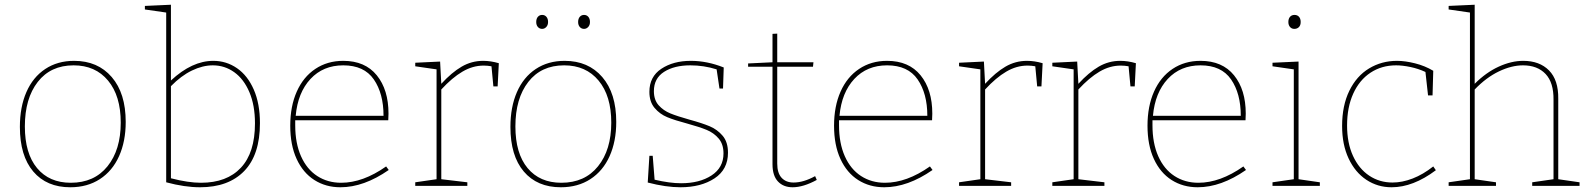

<svg xmlns="http://www.w3.org/2000/svg" viewBox="-20 -785 6716 811"><path d="M511 -270Q511 -188 483 -125.5Q455 -63 402 -28.5Q349 6 277 6Q177 6 120.5 -60.5Q64 -127 64 -249Q64 -333 91.5 -396Q119 -459 171 -493.5Q223 -528 293 -528Q393 -528 452 -459.5Q511 -391 511 -270ZM85 -251Q85 -137 136.5 -75Q188 -13 279 -13Q378 -13 434 -82.5Q490 -152 490 -267Q490 -380 436.5 -444.5Q383 -509 291 -509Q194 -509 139.5 -439Q85 -369 85 -251Z M1078 -265Q1078 -131 1011.5 -62.5Q945 6 825 6Q760 6 682 -15V-732L592 -745V-760L702 -765V-445Q791 -528 881 -528Q936 -528 981 -497Q1026 -466 1052 -406.5Q1078 -347 1078 -265ZM1057 -264Q1057 -340 1033.5 -395.5Q1010 -451 969.5 -480Q929 -509 879 -509Q836 -509 790.5 -487Q745 -465 702 -421V-32Q775 -13 829 -13Q938 -13 997.5 -76.5Q1057 -140 1057 -264Z M1622 -67Q1517 6 1418 6Q1356 6 1308 -24.5Q1260 -55 1233 -113.5Q1206 -172 1206 -254Q1206 -336 1233.5 -398Q1261 -460 1312 -494Q1363 -528 1430 -528Q1522 -528 1571.5 -467Q1621 -406 1621 -305L1620 -277H1227V-256Q1227 -180 1251.5 -125Q1276 -70 1320 -41.5Q1364 -13 1421 -13Q1513 -13 1611 -82ZM1229 -296H1600Q1600 -390 1559 -449.5Q1518 -509 1430 -509Q1345 -509 1291.5 -451.5Q1238 -394 1229 -296Z M2087 -518 2082 -420H2064L2056 -505Q2039 -508 2023 -508Q1977 -508 1933.5 -482.5Q1890 -457 1844 -407V-28L1954 -15V0H1734V-15L1824 -28V-492L1734 -505V-520L1839 -525L1844 -431Q1888 -479 1930 -503.5Q1972 -528 2021 -528Q2053 -528 2087 -518Z M2583 -270Q2583 -188 2555 -125.5Q2527 -63 2474 -28.5Q2421 6 2349 6Q2249 6 2192.5 -60.5Q2136 -127 2136 -249Q2136 -333 2163.5 -396Q2191 -459 2243 -493.5Q2295 -528 2365 -528Q2465 -528 2524 -459.5Q2583 -391 2583 -270ZM2157 -251Q2157 -137 2208.5 -75Q2260 -13 2351 -13Q2450 -13 2506 -82.5Q2562 -152 2562 -267Q2562 -380 2508.5 -444.5Q2455 -509 2363 -509Q2266 -509 2211.5 -439Q2157 -369 2157 -251ZM2245 -692Q2245 -706 2252 -714Q2259 -722 2270 -722Q2281 -722 2288 -714Q2295 -706 2295 -692Q2295 -679 2287.5 -671Q2280 -663 2270 -663Q2259 -663 2252 -671Q2245 -679 2245 -692ZM2422 -692Q2422 -706 2429 -714Q2436 -722 2447 -722Q2458 -722 2465 -714Q2472 -706 2472 -692Q2472 -679 2464.5 -671Q2457 -663 2447 -663Q2436 -663 2429 -671Q2422 -679 2422 -692Z M2891 -280Q2946 -265 2978 -251.5Q3010 -238 3032.5 -211.5Q3055 -185 3055 -140Q3055 -69 2998 -31.5Q2941 6 2854 6Q2793 6 2716 -14L2723 -127H2737L2745 -26Q2809 -11 2857 -11Q2935 -11 2985.5 -44Q3036 -77 3036 -137Q3036 -176 3015.5 -200Q2995 -224 2964.5 -236.5Q2934 -249 2883 -263Q2830 -277 2798.5 -290Q2767 -303 2745 -329Q2723 -355 2723 -397Q2723 -461 2773.5 -494.5Q2824 -528 2898 -528Q2967 -528 3037 -500L3034 -411H3019L3007 -492Q2953 -509 2896 -509Q2828 -509 2785 -481.5Q2742 -454 2742 -400Q2742 -363 2762 -340.5Q2782 -318 2811.5 -306Q2841 -294 2891 -280Z M3430 -25Q3373 6 3328 6Q3289 6 3266 -18.5Q3243 -43 3243 -91V-503H3140V-517L3243 -522V-642L3263 -643V-522H3416L3414 -503H3263V-94Q3263 -54 3281.5 -34Q3300 -14 3332 -14Q3374 -14 3423 -41Z M3919 -67Q3814 6 3715 6Q3653 6 3605 -24.5Q3557 -55 3530 -113.5Q3503 -172 3503 -254Q3503 -336 3530.5 -398Q3558 -460 3609 -494Q3660 -528 3727 -528Q3819 -528 3868.5 -467Q3918 -406 3918 -305L3917 -277H3524V-256Q3524 -180 3548.5 -125Q3573 -70 3617 -41.5Q3661 -13 3718 -13Q3810 -13 3908 -82ZM3526 -296H3897Q3897 -390 3856 -449.5Q3815 -509 3727 -509Q3642 -509 3588.5 -451.5Q3535 -394 3526 -296Z M4384 -518 4379 -420H4361L4353 -505Q4336 -508 4320 -508Q4274 -508 4230.5 -482.5Q4187 -457 4141 -407V-28L4251 -15V0H4031V-15L4121 -28V-492L4031 -505V-520L4136 -525L4141 -431Q4185 -479 4227 -503.5Q4269 -528 4318 -528Q4350 -528 4384 -518Z M4778 -518 4773 -420H4755L4747 -505Q4730 -508 4714 -508Q4668 -508 4624.5 -482.5Q4581 -457 4535 -407V-28L4645 -15V0H4425V-15L4515 -28V-492L4425 -505V-520L4530 -525L4535 -431Q4579 -479 4621 -503.5Q4663 -528 4712 -528Q4744 -528 4778 -518Z M5243 -67Q5138 6 5039 6Q4977 6 4929 -24.5Q4881 -55 4854 -113.5Q4827 -172 4827 -254Q4827 -336 4854.5 -398Q4882 -460 4933 -494Q4984 -528 5051 -528Q5143 -528 5192.5 -467Q5242 -406 5242 -305L5241 -277H4848V-256Q4848 -180 4872.5 -125Q4897 -70 4941 -41.5Q4985 -13 5042 -13Q5134 -13 5232 -82ZM4850 -296H5221Q5221 -390 5180 -449.5Q5139 -509 5051 -509Q4966 -509 4912.5 -451.5Q4859 -394 4850 -296Z M5465 -525V-28L5555 -15V0H5355V-15L5445 -28V-492L5355 -505V-520ZM5422 -692Q5422 -706 5429 -714Q5436 -722 5448 -722Q5460 -722 5467 -714Q5474 -706 5474 -692Q5474 -678 5466.5 -670.5Q5459 -663 5447 -663Q5436 -663 5429 -671Q5422 -679 5422 -692Z M6045 -66Q5949 6 5858 6Q5799 6 5751.5 -25.5Q5704 -57 5676.5 -115.5Q5649 -174 5649 -253Q5649 -339 5679.5 -401.5Q5710 -464 5763 -496Q5816 -528 5881 -528Q5915 -528 5957 -517.5Q5999 -507 6034 -486L6031 -382H6012L6001 -481Q5971 -495 5937.5 -502Q5904 -509 5877 -509Q5816 -509 5769 -478Q5722 -447 5696 -389.5Q5670 -332 5670 -255Q5670 -181 5695 -126.5Q5720 -72 5763.5 -43Q5807 -14 5862 -14Q5903 -14 5947 -31Q5991 -48 6034 -82Z M6562 -28 6652 -15V0H6452V-15L6542 -28V-363Q6543 -436 6508.5 -472.5Q6474 -509 6413 -509Q6365 -509 6311.5 -483.5Q6258 -458 6209 -407V-28L6299 -15V0H6099V-15L6189 -28V-732L6099 -745V-760L6209 -765V-431Q6257 -479 6310.5 -503.5Q6364 -528 6414 -528Q6483 -528 6523 -487.5Q6563 -447 6562 -368Z"/></svg>

Font: Bitter Pro Thin
Style: Regular
Weight: 250
Designer: Sol Matas, and Bitter project Authors
Foundry: Sol Matas
Version: Version 1.010